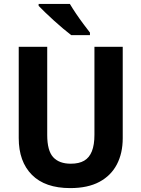

<svg xmlns="http://www.w3.org/2000/svg" viewBox="-20 -954 725 984"><path d="M609 -246Q609 -169 579 -111.5Q549 -54 489.5 -22Q430 10 340 10Q211 10 143.5 -58Q76 -126 76 -246V-714H222V-262Q222 -182 252.5 -148.5Q283 -115 343 -115Q385 -115 411.5 -130.5Q438 -146 451 -179Q464 -212 464 -263V-714H609ZM338 -934Q351 -912 369.5 -884.5Q388 -857 407.5 -831Q427 -805 441 -787V-774H345Q328 -787 304.5 -806.5Q281 -826 257 -848Q233 -870 212 -890Q191 -910 178 -924V-934Z"/></svg>

Font: Noto Sans Thai SemiCondensed
Style: Bold
Weight: 700
Width: 4
Designer: Monotype Design Team
Foundry: Monotype Imaging Inc.
Version: Version 2.001